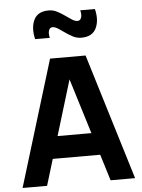

<svg xmlns="http://www.w3.org/2000/svg" viewBox="-64 -1044 810 1093"><g transform="rotate(-5 341.5 -497.0)"><path d="M428 -823Q403.5 -823 381.2 -834.2Q359 -845.5 338.8 -860Q318.5 -874.5 301 -885.8Q283.5 -897 269 -897Q254 -897 248.2 -880.2Q242.5 -863.5 249 -838H165Q149.5 -903.5 171.2 -948.8Q193 -994 256 -994Q280.5 -994 302.8 -982.8Q325 -971.5 345.2 -957Q365.5 -942.5 383 -931.2Q400.5 -920 415 -920Q430 -920 436 -936.8Q442 -953.5 435 -979H519Q535 -914 513 -868.5Q491 -823 428 -823ZM20 0 240 -720H443L663 0H523L327 -635H353L160 0ZM152 -150V-277H532V-150Z"/></g></svg>

Font: Manrope ExtraLight ExtraBold
Style: Regular
Weight: 800
Version: Version 4.504